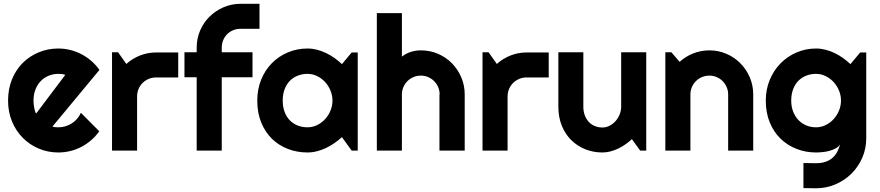

<svg xmlns="http://www.w3.org/2000/svg" viewBox="-20 -801 4677 1021"><path d="M258.8 -127.9Q266.6 -125.5 274.4 -124.8Q282.2 -124 290 -124Q309.6 -124 327.6 -129.4Q345.7 -134.8 361.6 -144.8Q377.4 -154.8 389.9 -169.2Q402.3 -183.6 410.2 -201.2L507.8 -103Q489.3 -76.7 465.1 -55.7Q440.9 -34.7 412.8 -20Q384.8 -5.4 353.8 2.2Q322.8 9.8 290 9.8Q234.9 9.8 186.3 -10.7Q137.7 -31.2 101.3 -67.9Q64.9 -104.5 43.9 -155Q22.9 -205.6 22.9 -266.1Q22.9 -328.1 43.9 -379.4Q64.9 -430.7 101.3 -466.8Q137.7 -502.9 186.3 -522.9Q234.9 -543 290 -543Q322.8 -543 354 -535.2Q385.3 -527.3 413.3 -512.7Q441.4 -498 465.8 -476.8Q490.2 -455.6 508.8 -429.2ZM327.1 -402.8Q317.9 -406.2 308.8 -407.2Q299.8 -408.2 290 -408.2Q262.7 -408.2 238.5 -398.2Q214.4 -388.2 196.5 -369.6Q178.7 -351.1 168.5 -325Q158.2 -298.8 158.2 -266.1Q158.2 -258.8 158.9 -249.5Q159.7 -240.2 161.4 -230.7Q163.1 -221.2 165.5 -212.4Q168 -203.6 171.9 -196.8Z M709 0H575.7V-522.9H607.9L651.9 -460.9Q684.1 -490.2 725.1 -506.1Q766.1 -522 810.1 -522H927.7V-389.2H810.1Q789.1 -389.2 770.5 -381.3Q752 -373.5 738.3 -359.9Q724.6 -346.2 716.8 -327.6Q709 -309.1 709 -288.1Z M1159.2 0H1025.9V-390.1H960.9V-522.9H1025.9V-547.9Q1025.9 -596.2 1044.2 -638.7Q1062.5 -681.2 1094.5 -712.6Q1126.5 -744.1 1168.9 -762.5Q1211.4 -780.8 1259.8 -780.8H1359.9V-647.9H1259.8Q1238.3 -647.9 1220 -640.4Q1201.7 -632.8 1188.2 -619.4Q1174.8 -606 1167 -587.6Q1159.2 -569.3 1159.2 -547.9V-522.9H1322.8V-390.1H1159.2Z M1882.3 0H1850.1L1798.3 -71.8Q1779.3 -54.7 1758.1 -39.8Q1736.8 -24.9 1713.4 -13.9Q1689.9 -2.9 1665.3 3.4Q1640.6 9.8 1615.2 9.8Q1560.1 9.8 1511.5 -8.8Q1462.9 -27.3 1426.5 -62.7Q1390.1 -98.1 1369.1 -149.4Q1348.1 -200.7 1348.1 -266.1Q1348.1 -327.1 1369.1 -378.2Q1390.1 -429.2 1426.5 -465.8Q1462.9 -502.4 1511.5 -522.7Q1560.1 -543 1615.2 -543Q1640.6 -543 1665.5 -536.6Q1690.4 -530.3 1713.9 -519Q1737.3 -507.8 1758.5 -492.7Q1779.8 -477.5 1798.3 -460L1850.1 -522H1882.3ZM1748 -266.1Q1748 -293.5 1737.5 -319.1Q1727.1 -344.7 1709 -364.5Q1690.9 -384.3 1666.7 -396.2Q1642.6 -408.2 1615.2 -408.2Q1587.9 -408.2 1563.7 -398.9Q1539.6 -389.6 1521.7 -371.6Q1503.9 -353.5 1493.7 -326.9Q1483.4 -300.3 1483.4 -266.1Q1483.4 -231.9 1493.7 -205.3Q1503.9 -178.7 1521.7 -160.6Q1539.6 -142.6 1563.7 -133.3Q1587.9 -124 1615.2 -124Q1642.6 -124 1666.7 -136Q1690.9 -147.9 1709 -167.7Q1727.1 -187.5 1737.5 -213.1Q1748 -238.8 1748 -266.1Z M2117.2 0H1983.9V-731H2117.2V-500Q2141.1 -518.1 2166.5 -525.6Q2191.9 -533.2 2218.3 -533.2Q2266.6 -533.2 2309.1 -514.9Q2351.6 -496.6 2383.1 -464.6Q2414.6 -432.6 2432.9 -389.9Q2451.2 -347.2 2451.2 -298.8V0H2316.9V-298.8H2317.9Q2317.9 -319.3 2310.1 -337.6Q2302.2 -356 2288.6 -369.6Q2274.9 -383.3 2256.8 -391.1Q2238.8 -398.9 2218.3 -398.9Q2197.3 -398.9 2178.7 -391.1Q2160.2 -383.3 2146.5 -369.6Q2132.8 -356 2125 -337.6Q2117.2 -319.3 2117.2 -298.8Z M2679.2 0H2545.9V-522.9H2578.1L2622.1 -460.9Q2654.3 -490.2 2695.3 -506.1Q2736.3 -522 2780.3 -522H2897.9V-389.2H2780.3Q2759.3 -389.2 2740.7 -381.3Q2722.2 -373.5 2708.5 -359.9Q2694.8 -346.2 2687 -327.6Q2679.2 -309.1 2679.2 -288.1Z M3340.3 -61Q3324.2 -46.4 3305.9 -33.4Q3287.6 -20.5 3267.6 -11Q3247.6 -1.5 3226.3 4.2Q3205.1 9.8 3183.1 9.8Q3134.8 9.8 3092.3 -7.3Q3049.8 -24.4 3017.8 -55.9Q2985.8 -87.4 2967.5 -132.6Q2949.2 -177.7 2949.2 -233.9V-522.9H3082V-233.9Q3082 -207.5 3090.1 -186.8Q3098.1 -166 3111.8 -151.9Q3125.5 -137.7 3143.8 -130.4Q3162.1 -123 3183.1 -123Q3203.6 -123 3221.9 -132.6Q3240.2 -142.1 3253.9 -157.7Q3267.6 -173.3 3275.4 -193.1Q3283.2 -212.9 3283.2 -233.9V-522.9H3416.5V0H3384.3Z M3651.4 0H3518.1V-522.9H3550.3L3594.2 -472.2Q3626.5 -501.5 3667.2 -517.3Q3708 -533.2 3752.4 -533.2Q3800.3 -533.2 3842.8 -514.9Q3885.3 -496.6 3917 -464.6Q3948.7 -432.6 3967 -389.9Q3985.4 -347.2 3985.4 -298.8V0H3852.1V-298.8Q3852.1 -319.3 3844.2 -337.6Q3836.4 -356 3822.8 -369.6Q3809.1 -383.3 3791 -391.1Q3772.9 -398.9 3752.4 -398.9Q3731.4 -398.9 3712.9 -391.1Q3694.3 -383.3 3680.7 -369.6Q3667 -356 3659.2 -337.6Q3651.4 -319.3 3651.4 -298.8Z M4452.1 -266.1Q4452.1 -293.5 4441.7 -319.1Q4431.2 -344.7 4413.1 -364.5Q4395 -384.3 4370.8 -396.2Q4346.7 -408.2 4319.3 -408.2Q4292 -408.2 4267.8 -398.9Q4243.7 -389.6 4225.8 -371.6Q4208 -353.5 4197.8 -326.9Q4187.5 -300.3 4187.5 -266.1Q4187.5 -233.4 4197.8 -207.3Q4208 -181.2 4225.8 -162.6Q4243.7 -144 4267.8 -134Q4292 -124 4319.3 -124Q4346.7 -124 4370.8 -136Q4395 -147.9 4413.1 -167.7Q4431.2 -187.5 4441.7 -213.1Q4452.1 -238.8 4452.1 -266.1ZM4586.4 -65.9Q4586.4 -10.7 4565.4 37.6Q4544.4 85.9 4508.1 122.1Q4471.7 158.2 4423.1 179.2Q4374.5 200.2 4319.3 200.2L4252.4 199.2V65.9L4318.4 66.9Q4349.6 66.9 4371.6 58.8Q4393.6 50.8 4408.7 36.9Q4423.8 22.9 4432.9 4.9Q4441.9 -13.2 4447.3 -33.2Q4439.5 -20.5 4424.8 -12.5Q4410.2 -4.4 4392.3 0.7Q4374.5 5.9 4355.2 7.8Q4335.9 9.8 4319.3 9.8Q4264.2 9.8 4215.6 -9.3Q4167 -28.3 4130.6 -63.7Q4094.2 -99.1 4073.2 -150.4Q4052.2 -201.7 4052.2 -266.1Q4052.2 -325.2 4073.2 -376Q4094.2 -426.8 4130.6 -463.9Q4167 -501 4215.6 -522Q4264.2 -543 4319.3 -543Q4344.7 -543 4369.6 -536.6Q4394.5 -530.3 4418 -519Q4441.4 -507.8 4462.6 -492.7Q4483.9 -477.5 4502.4 -460L4554.2 -522H4586.4Z"/></svg>

Font: Righteous
Style: Regular
Weight: 400
Version: Version 1.000